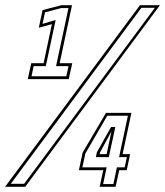

<svg xmlns="http://www.w3.org/2000/svg" viewBox="-48 -720 637 740"><path d="M59 -415 72.5 -476.5H120L152 -627L101.5 -613L116 -681L189 -700H229.5L182 -476.5H230.5L217 -415ZM73.5 -426H207.5L216 -465H168L216 -689H188.5L125.5 -672.5L116 -628L166.5 -643L128.5 -465H81.5ZM-28.5 0 491.5 -700H568.5L49 0ZM-6.5 -11.5H45L549 -690H497ZM336 0 350 -64H256L270.5 -132L360.5 -285H458.5L424.5 -126H453.5L440.5 -64H411.5L397.5 0ZM349.5 -10.5H389L402.5 -75H432.5L441 -114.5H411L445 -274H365.5L281 -128.5L269.5 -75H363ZM321.5 -114.5 325.5 -133.5 380 -230.5H396.5L371.5 -114.5ZM336 -126H363L381.5 -213.5L337.5 -132.5Z"/></svg>

Font: Tourney Expanded ExtraLight
Style: Italic
Weight: 200
Width: 7
Italic angle: -12°
Designer: Tyler Finck
Foundry: Etcetera Type Co
Version: Version 1.010; ttfautohint (v1.8.3)